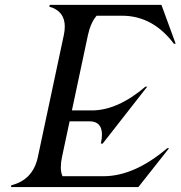

<svg xmlns="http://www.w3.org/2000/svg" viewBox="-20 -757 731 777"><path d="M24.4 0 25.9 -7.3Q113.8 -29.3 133.3 -122.1L238.3 -615.2Q242.2 -633.8 242.2 -649.4Q242.2 -712.4 179.7 -730L181.2 -737.3H633.3L690.9 -580.1H683.6Q598.1 -693.4 473.6 -693.4H371.1Q346.7 -665 335.9 -615.2L271 -310.1H351.1Q455.6 -310.1 568.4 -406.2H575.7L395.5 -175.8H388.2Q392.6 -196.3 392.6 -211.9Q392.6 -266.1 341.8 -266.1H261.7L231 -122.1Q226.1 -99.1 226.1 -80.6Q226.1 -59.1 232.9 -43.9H398.9Q523.4 -43.9 656.7 -157.2H664.1L540 0Z"/></svg>

Font: Modern Antiqua
Style: Book Oblique
Weight: 400
Italic angle: -12°
Designer: Wojciech Kalinowski "wmk69" (wmk69@o2.pl)
Foundry: Wojciech Kalinowski "wmk69" (wmk69@o2.pl)
Version: Version 3.1.0; 2021-05-28